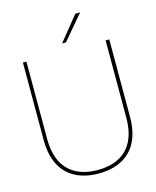

<svg xmlns="http://www.w3.org/2000/svg" viewBox="-134 -1005 901 1108"><g transform="rotate(-15 317.0 -451.0)"><path d="M317 12C468 12 575 -70 575 -256V-720H553V-256C553 -81 454 -9 317 -9C180 -9 80 -81 80 -256V-720H59V-256C59 -70 166 12 317 12ZM306 -768H329L453 -914H424Z"/></g></svg>

Font: Aspekta 50
Style: Regular
Weight: 50
Designer: Ivo Dolenc
Version: Version 2.000